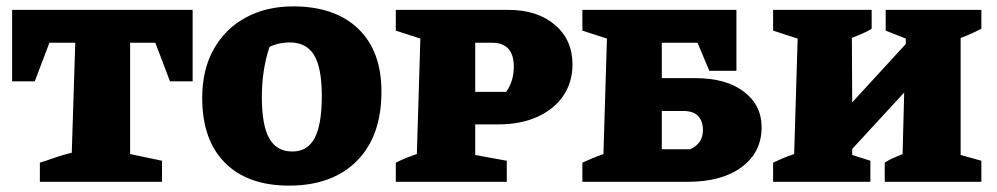

<svg xmlns="http://www.w3.org/2000/svg" viewBox="-20 -570 3126 602"><path d="M584 -539V-315H513L467 -436H388V-87L488 -66V0H105V-60Q128 -67 153 -76Q178 -85 205 -91L216 -436H135L89 -315H18V-539Z M886 12Q757 12 685.5 -59.5Q614 -131 614 -263Q614 -352 650.5 -416.5Q687 -481 751.5 -515.5Q816 -550 899 -550Q1030 -550 1103 -480Q1176 -410 1176 -283Q1176 -143 1099 -65.5Q1022 12 886 12ZM897 -95Q944 -95 966.5 -137Q989 -179 989 -269Q989 -357 965 -397Q941 -437 888 -437Q874 -437 858 -434Q842 -431 825 -423Q801 -351 801 -266Q801 -178 824 -136.5Q847 -95 897 -95Z M1574 -539Q1665 -539 1720 -492Q1775 -445 1775 -368Q1775 -312 1746 -269.5Q1717 -227 1664.5 -203.5Q1612 -180 1543 -180H1470V-84L1569 -66V0H1221V-60Q1235 -67 1250.5 -73.5Q1266 -80 1287 -87L1298 -449L1221 -474V-539ZM1522 -436H1470V-282H1567Q1591 -315 1591 -361Q1591 -436 1522 -436Z M1806 0V-60Q1822 -67 1834.5 -72.5Q1847 -78 1872 -87L1883 -449L1806 -474V-539H2289V-348H2204L2167 -436H2055V-325H2160Q2257 -325 2312.5 -282.5Q2368 -240 2368 -171Q2368 -93 2306 -46.5Q2244 0 2137 0ZM2055 -102H2144Q2184 -120 2184 -162Q2184 -190 2169 -206Q2154 -222 2123 -222H2055Z M2404 0V-60Q2419 -67 2434 -73.5Q2449 -80 2470 -87L2481 -449L2404 -474V-539H2713V-480Q2701 -472 2683.5 -464.5Q2666 -457 2651 -451L2652 -249L2820 -432V-449L2757 -474V-539H3057V-480Q3025 -463 2992 -451V-84L3057 -66V0H2754V-60Q2768 -69 2780.5 -74.5Q2793 -80 2810 -87L2815 -280L2652 -103V-84L2709 -66V0Z"/></svg>

Font: Piazzolla SC ExtraBold
Style: Regular
Weight: 800
Designer: Juan Pablo del Peral
Foundry: Huerta Tipografica
Version: Version 1.330